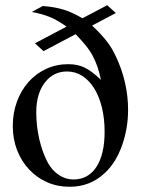

<svg xmlns="http://www.w3.org/2000/svg" viewBox="-20 -706 540 736"><path d="M147 -510 114 -540 235 -604Q200 -629 170.5 -641Q141 -653 102 -660L144 -683Q169 -681 188.5 -677.5Q208 -674 225.5 -668.5Q243 -663 260 -655Q277 -647 296 -636L391 -686L424 -656L333 -608Q352 -590 365.5 -575.5Q379 -561 389.5 -547.5Q400 -534 408 -520.5Q416 -507 424 -490Q447 -442 459 -390Q471 -338 471 -285Q471 -213 447.5 -147.5Q424 -82 382 -43Q326 10 247 10Q200 10 160.5 -7.5Q121 -25 91.5 -56.5Q62 -88 45.5 -130.5Q29 -173 29 -223Q29 -273 45 -316.5Q61 -360 89.5 -392Q118 -424 157 -442Q196 -460 241 -460Q259 -460 274 -457Q289 -454 303 -447.5Q317 -441 332.5 -429.5Q348 -418 367 -400Q361 -428 353.5 -450Q346 -472 335 -492.5Q324 -513 308 -532.5Q292 -552 270 -575ZM237 -432Q184 -432 151.5 -389Q119 -346 119 -276Q119 -223 130.5 -173Q142 -123 163 -83Q180 -52 206 -35Q232 -18 261 -18Q318 -18 349.5 -66Q381 -114 381 -201Q381 -252 370.5 -294.5Q360 -337 341 -367.5Q322 -398 295.5 -415Q269 -432 237 -432Z"/></svg>

Font: Klingon pIqaD HaSta
Style: Regular
Weight: 400
Width: 0
Designer: Mike Neff (qa'vaj)
Foundry: Mike Neff and Michael Everson
Version: Version 2.003